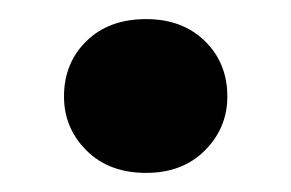

<svg xmlns="http://www.w3.org/2000/svg" viewBox="-20 -425 305 201"><path d="M133 -244Q94 -244 70.5 -267.5Q47 -291 47 -324Q47 -359 70.5 -382Q94 -405 133 -405Q171 -405 194.5 -382Q218 -359 218 -324Q218 -291 194.5 -267.5Q171 -244 133 -244Z"/></svg>

Font: DM Sans 12pt ExtraBold
Style: Regular
Weight: 800
Version: Version 4.004;gftools[0.9.30]